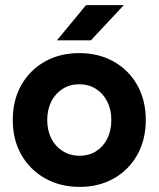

<svg xmlns="http://www.w3.org/2000/svg" viewBox="-20 -720 621 752"><path d="M292 12Q216 12 156.5 -21.5Q97 -55 63.5 -114Q30 -173 30 -250Q30 -327 63 -386Q96 -445 155 -478.5Q214 -512 290 -512Q367 -512 426 -478.5Q485 -445 518 -386Q551 -327 551 -250Q551 -173 518 -114Q485 -55 426.5 -21.5Q368 12 292 12ZM292 -110Q329 -110 357 -128Q385 -146 400.5 -177.5Q416 -209 416 -250Q416 -291 400 -322.5Q384 -354 355.5 -372Q327 -390 290 -390Q254 -390 225.5 -372Q197 -354 181 -322.5Q165 -291 165 -250Q165 -209 181 -177.5Q197 -146 226 -128Q255 -110 292 -110ZM203 -562 317 -700H465L336 -562Z"/></svg>

Font: Figtree Light
Style: Bold
Weight: 700
Version: Version 2.002